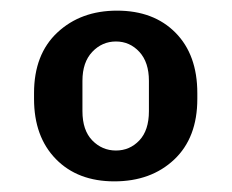

<svg xmlns="http://www.w3.org/2000/svg" viewBox="-20 -718 436 361"><path d="M195 -377Q126 -377 85 -419Q44 -461 44 -532V-543Q44 -616 88 -657Q132 -698 200 -698Q269 -698 310 -656.5Q351 -615 351 -543V-532Q351 -459 307.5 -418Q264 -377 195 -377ZM198 -435Q224 -435 242 -454Q260 -473 260 -509V-566Q260 -601 242 -620.5Q224 -640 198 -640Q172 -640 153.5 -620.5Q135 -601 135 -566V-509Q135 -473 153.5 -454Q172 -435 198 -435Z"/></svg>

Font: Chivo Medium SemiBold
Style: Regular
Weight: 600
Version: Version 2.002